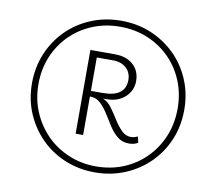

<svg xmlns="http://www.w3.org/2000/svg" viewBox="-79 -790 958 883"><g transform="rotate(10 400.5 -349.0)"><path d="M418 5Q343 5 278 -22Q213 -49 165 -97.5Q117 -146 90 -210Q63 -274 63 -349Q63 -424 90 -488.5Q117 -553 165 -601Q213 -649 278 -676Q343 -703 418 -703Q494 -703 558.5 -676Q623 -649 671.5 -601Q720 -553 747 -488.5Q774 -424 774 -349Q774 -274 747 -209.5Q720 -145 671.5 -97Q623 -49 558 -22Q493 5 418 5ZM418 -23Q488 -23 547 -47.5Q606 -72 650 -116.5Q694 -161 718.5 -220.5Q743 -280 743 -350Q743 -419 718.5 -478.5Q694 -538 650 -582Q606 -626 547 -650.5Q488 -675 418 -675Q349 -675 289.5 -650.5Q230 -626 186 -582Q142 -538 117.5 -479Q93 -420 93 -350Q93 -281 118 -221.5Q143 -162 187 -117.5Q231 -73 290.5 -48Q350 -23 418 -23ZM549 -153Q518 -153 495.5 -171.5Q473 -190 456 -217Q439 -244 422 -271Q405 -298 385 -316.5Q365 -335 336 -335V-155H301V-546H416Q469 -546 501 -517.5Q533 -489 533 -441Q533 -397 500 -366.5Q467 -336 414 -336H397Q420 -327 438 -302.5Q456 -278 473 -250.5Q490 -223 509.5 -203.5Q529 -184 554 -184Q567 -184 585 -192L592 -164Q575 -153 549 -153ZM413 -517H336V-361H391Q497 -361 497 -440Q497 -475 473.5 -496Q450 -517 413 -517Z"/></g></svg>

Font: Livvic ExtraLight
Style: Italic
Weight: 275
Italic angle: -10°
Designer: Jacques Le Bailly, Baron von Fonthausen
Version: Version 1.001; ttfautohint (v1.8.2)